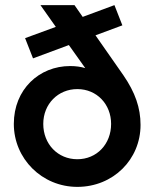

<svg xmlns="http://www.w3.org/2000/svg" viewBox="-20 -720 602 750"><path d="M282 10C422 10 529 -97 529 -232C529 -299 508 -359 462 -426L353 -582L458 -621L427 -700L303 -654L271 -700H138L198 -615L78 -571L109 -492L249 -544L313 -454C296 -459 277 -462 254 -462C133 -462 34 -371 34 -236C34 -100 144 10 282 10ZM149 -236C149 -314 207 -372 282 -372C358 -372 414 -313 414 -236C414 -157 358 -98 282 -98C206 -98 149 -157 149 -236Z"/></svg>

Font: MV Cash Medium
Style: Regular
Weight: 500
Designer: Rodrigo Fuenzalida
Foundry: fragTYPE
Version: Version 1.100;Glyphs 3.1.2 (3151)